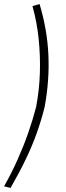

<svg xmlns="http://www.w3.org/2000/svg" viewBox="-52 -736 325 946"><path d="M0 190 -32 182Q6 115 35.5 48.5Q65 -18 87.5 -82.5Q110 -147 126 -209Q142 -294 144.5 -377.5Q147 -461 138.5 -544Q130 -627 108 -706L143 -716Q181 -589 186.5 -464.5Q192 -340 168 -209Q152 -145 129.5 -81.5Q107 -18 75 48.5Q43 115 0 190Z"/></svg>

Font: Nunito Sans 10pt Condensed ExtraLight
Style: Italic
Weight: 250
Width: 3
Italic angle: -9°
Designer: Vernon Adams
Foundry: Vernon Adams
Version: Version 3.101;gftools[0.9.27]